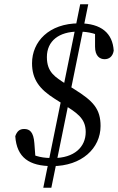

<svg xmlns="http://www.w3.org/2000/svg" viewBox="-20 -770 556 905"><path d="M226 13C365 13 454 -71 454 -176C454 -257 419 -294 331 -349L291 -374C240 -407 201 -429 201 -501C201 -577 258 -621 348 -621C379 -621 422 -618 469 -592L428 -628V-550C428 -505 451 -491 473 -491C493 -491 511 -502 516 -531C511 -613 458 -660 353 -660C210 -660 131 -573 131 -472C131 -396 166 -350 237 -305L278 -279C340 -239 384 -214 384 -148C384 -76 329 -25 232 -25C184 -25 150 -30 101 -57L148 -15L142 -95C138 -148 120 -162 94 -162C72 -162 60 -151 52 -128C59 -27 118 13 226 13ZM184 115H222L311 -322H273L184 115ZM271 -322H309L396 -750H358L271 -322Z"/></svg>

Font: Source Serif Variable
Style: Italic
Weight: 389
Italic angle: -12°
Designer: Frank Grießhammer
Foundry: Adobe Systems Incorporated
Version: Version 3.001;hotconv 1.0.111;makeotfexe 2.5.65597